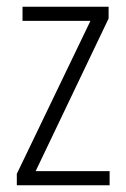

<svg xmlns="http://www.w3.org/2000/svg" viewBox="-20 -551 374 571"><path d="M306 0V-42H86L303 -496V-531H47V-489H249L30 -34V0Z"/></svg>

Font: Noto Sans Armenian Condensed ExtraLight
Style: Regular
Weight: 200
Width: 3
Designer: Monotype Design Team
Foundry: Monotype Imaging Inc.
Version: Version 2.008